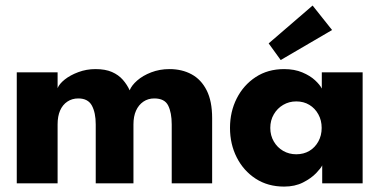

<svg xmlns="http://www.w3.org/2000/svg" viewBox="-20 -678 1416 710"><path d="M606.5 -422.5Q653 -422.5 688.5 -403.2Q724 -384 744.2 -344Q764.5 -304 764.5 -241V0H615V-218Q615 -261 602 -287.5Q589 -314 550.5 -314Q527.5 -314 510 -302Q492.5 -290 483 -268.8Q473.5 -247.5 473.5 -218V0H334V-218Q334 -261 319.8 -287.5Q305.5 -314 269.5 -314Q246.5 -314 229 -302.2Q211.5 -290.5 202.2 -269.2Q193 -248 193 -218V0H42V-410.5H193V-352Q199 -367.5 219.2 -383.8Q239.5 -400 269.5 -411.2Q299.5 -422.5 333 -422.5Q369.5 -422.5 394 -411.8Q418.5 -401 434.2 -383Q450 -365 459.5 -344Q466.5 -362 487.2 -380.2Q508 -398.5 539.2 -410.5Q570.5 -422.5 606.5 -422.5Z M1171.5 0V-66.5Q1167 -56.5 1148.8 -37.5Q1130.5 -18.5 1100.5 -3.2Q1070.5 12 1030.5 12Q970.5 12 925.5 -17.2Q880.5 -46.5 855.5 -95.8Q830.5 -145 830.5 -205Q830.5 -265 855.5 -314.2Q880.5 -363.5 925.5 -393Q970.5 -422.5 1030.5 -422.5Q1069 -422.5 1098 -410.2Q1127 -398 1145 -381.2Q1163 -364.5 1170 -350.5V-410.5H1321V0ZM979.5 -205Q979.5 -177 992.5 -154.8Q1005.5 -132.5 1027.2 -120Q1049 -107.5 1075.5 -107.5Q1103 -107.5 1124 -120Q1145 -132.5 1157.2 -154.8Q1169.5 -177 1169.5 -205Q1169.5 -233 1157.2 -255.2Q1145 -277.5 1124 -290.2Q1103 -303 1075.5 -303Q1049 -303 1027.2 -290.2Q1005.5 -277.5 992.5 -255.2Q979.5 -233 979.5 -205ZM1018 -456 973.5 -517.5 1136 -657.5 1208 -567Z"/></svg>

Font: League Spartan Thin
Style: Bold
Weight: 700
Version: Version 2.002